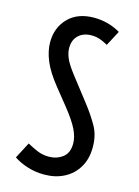

<svg xmlns="http://www.w3.org/2000/svg" viewBox="-120 -854 671 929"><g transform="rotate(15 215.5 -389.0)"><path d="M194.8 9.3Q150.9 9.3 111.1 -3.4Q71.3 -16.1 42.5 -35.6L85 -116.7Q109.4 -103 136.2 -91.6Q163.1 -80.1 194.8 -80.1Q233.9 -80.1 263.4 -102.1Q293 -124 293 -171.9Q293 -204.1 274.7 -241.9Q256.3 -279.8 210 -337.4L146 -417Q98.1 -476.6 78.1 -525.1Q58.1 -573.7 58.1 -617.2Q58.1 -690.4 105 -738.5Q151.9 -786.6 234.4 -786.6Q267.6 -786.6 301 -778.1Q334.5 -769.5 366.2 -751L326.2 -675.3Q308.6 -685.5 288.6 -693.1Q268.6 -700.7 244.1 -700.7Q203.6 -700.7 179 -677.7Q154.3 -654.8 154.3 -613.8Q154.3 -591.3 165.3 -564.5Q176.3 -537.6 209.5 -494.6L302.7 -374.5Q338.9 -327.6 364 -283.4Q389.2 -239.3 389.2 -179.2Q389.2 -120.6 364 -78.4Q338.9 -36.1 295.2 -13.4Q251.5 9.3 194.8 9.3Z"/></g></svg>

Font: Voltaire
Style: Regular
Weight: 400
Designer: Yvonne Schüttler, Eben Sorkin, Emma Marichal
Foundry: Sorkin Type Co.
Version: Version 1.010; ttfautohint (v1.8.4.7-5d5b)